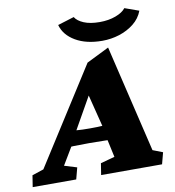

<svg xmlns="http://www.w3.org/2000/svg" viewBox="-130 -837 833 912"><g transform="rotate(-10 286.0 -381.0)"><path d="M-45.9 0 -37.1 -55.7 18.6 -74.2 313.5 -537.1 421.9 -590.8 544.9 -74.2 592.8 -55.7 578.1 0H284.2L293 -55.7L361.3 -74.2L336.9 -186.5L332 -222.7L279.3 -431.6L307.6 -410.2L204.1 -227.5L192.4 -198.2L118.2 -74.2L178.7 -55.7L164.1 0ZM146.5 -156.2 165 -232.4Q187.5 -231.4 209.5 -229.5Q231.4 -227.5 271.5 -227.5Q310.5 -227.5 335.4 -229.5Q360.4 -231.4 381.8 -232.4L363.3 -157.2Q354.5 -157.2 329.6 -158.2Q304.7 -159.2 253.9 -159.2Q203.1 -159.2 178.7 -158.2Q154.3 -157.2 146.5 -156.2ZM530.3 -761.7 598.6 -737.3Q585 -701.2 554.2 -676.8Q523.4 -652.3 483.4 -639.6Q443.4 -627 401.4 -627Q324.2 -627 272.5 -657.2Q220.7 -687.5 207 -737.3L286.1 -761.7Q297.9 -742.2 328.1 -729.5Q358.4 -716.8 404.3 -716.8Q447.3 -716.8 481.4 -729.5Q515.6 -742.2 530.3 -761.7Z"/></g></svg>

Font: Crimson Pro Black
Style: Italic
Weight: 900
Italic angle: -12°
Designer: Jacques Le Bailly
Foundry: Baron von Fonthausen
Version: Version 1.003